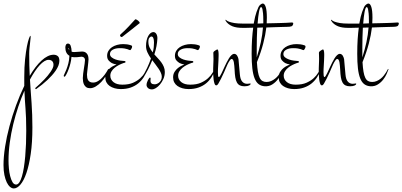

<svg xmlns="http://www.w3.org/2000/svg" viewBox="-116 -497 2272 1084"><path d="M55.2 -294.9Q57.6 -294.9 56.9 -285.4Q56.2 -275.9 54.4 -261Q52.7 -246.1 50.8 -228Q48.8 -210 48.8 -192.9Q48.8 -158.2 49.6 -127.9Q50.3 -97.7 51.8 -68.8Q67.9 -95.7 84.7 -117.7Q101.6 -139.6 118.7 -155.3Q135.7 -170.9 152.8 -179.4Q169.9 -188 187 -188Q200.7 -188 210 -180.4Q219.2 -172.9 219.2 -153.8Q219.2 -140.1 213.6 -126.2Q208 -112.3 198.5 -98.4Q189 -84.5 177 -71.3Q165 -58.1 152.8 -46.4Q123.5 -19 86.9 6.8L82 1Q110.8 -23.9 133.8 -47.9Q143.6 -58.1 152.8 -69.1Q162.1 -80.1 169.4 -91.1Q176.8 -102.1 181.4 -112.1Q186 -122.1 186 -130.9Q186 -133.8 185.3 -138.7Q184.6 -143.6 181.6 -148.2Q178.7 -152.8 173.1 -156Q167.5 -159.2 158.2 -159.2Q147 -159.2 134.3 -151.4Q121.6 -143.6 108.2 -129.2Q94.7 -114.7 80.8 -94Q66.9 -73.2 53.2 -47.9Q55.2 -12.7 57.6 20Q60.1 52.7 62.3 85.2Q64.5 117.7 65.7 151.4Q66.9 185.1 66.9 222.2Q66.9 308.1 57.4 372.6Q47.9 437 33 480.2Q18.1 523.4 -0.7 545.2Q-19.5 566.9 -38.1 566.9Q-48.8 566.9 -59.3 558.1Q-69.8 549.3 -77.9 532.5Q-85.9 515.6 -91.1 491.2Q-96.2 466.8 -96.2 435.1Q-96.2 388.7 -87.4 332Q-78.6 275.4 -62.7 216.1Q-46.9 156.7 -25.4 97.9Q-3.9 39.1 21 -12.2V-61Q21 -118.7 25.6 -162.4Q30.3 -206.1 36.1 -235.6Q42 -265.1 47.6 -280Q53.2 -294.9 55.2 -294.9ZM32.2 242.2Q32.2 199.2 31 170.2Q29.8 141.1 28.1 117.4Q26.4 93.8 24.7 70.3Q22.9 46.9 22 15.1Q3.4 57.1 -12.7 105.2Q-28.8 153.3 -41.3 204.6Q-53.7 255.9 -60.8 308.1Q-67.9 360.4 -67.9 410.2Q-67.9 429.2 -65.9 452.6Q-64 476.1 -58.8 496.6Q-53.7 517.1 -45.7 531Q-37.6 544.9 -24.9 544.9Q-15.1 544.9 -6.8 532.7Q1.5 520.5 7.8 499Q14.2 477.5 18.8 448.5Q23.4 419.4 26.4 385.7Q29.3 352.1 30.8 315.4Q32.2 278.8 32.2 242.2Z M347.7 -206.1Q359.9 -206.1 367.2 -200.9Q374.5 -195.8 378.2 -188.7Q381.8 -181.6 382.8 -174.3Q383.8 -167 383.8 -162.1Q383.8 -156.2 382.3 -143.6Q380.9 -130.9 379.4 -117.2Q377.9 -103.5 376.5 -91.8Q375 -80.1 375 -76.2Q375 -66.4 376.5 -58.3Q377.9 -50.3 381.8 -43.9Q385.7 -37.6 392.6 -34.2Q399.4 -30.8 410.6 -30.8Q431.2 -30.8 453.6 -51.3Q476.1 -71.8 495.6 -107.9L498.5 -106Q493.2 -87.9 481.9 -69.1Q470.7 -50.3 456.1 -34.7Q441.4 -19 424.8 -9Q408.2 1 392.6 1Q379.4 1 371.3 -4.6Q363.3 -10.3 358.9 -18.8Q354.5 -27.3 353 -37.4Q351.6 -47.4 351.6 -56.2Q351.6 -66.9 353.5 -81.3Q355.5 -95.7 357.7 -110.1Q359.9 -124.5 361.8 -137.2Q363.8 -149.9 363.8 -157.2Q363.8 -163.6 361.6 -167.5Q359.4 -171.4 356 -173.6Q352.5 -175.8 349.1 -176.3Q345.7 -176.8 343.8 -176.8Q338.4 -176.8 329.8 -175.3Q321.3 -173.8 305.7 -173.8Q301.3 -173.8 296.9 -174.3Q292.5 -174.8 287.6 -175.8Q286.1 -156.7 281.5 -138.7Q276.9 -120.6 271.2 -105.5Q265.6 -90.3 259.8 -79.3Q253.9 -68.4 250 -64Q243.7 -64 243.7 -69.8Q244.1 -72.8 248.8 -81.8Q253.4 -90.8 259 -105Q264.6 -119.1 269.8 -138.7Q274.9 -158.2 275.9 -182.1Q252.9 -195.3 252.9 -229Q252.9 -238.3 256.6 -244.6Q260.3 -251 267.6 -251Q278.3 -251 283 -238.5Q287.6 -226.1 288.6 -205.1Q292 -204.1 295.2 -203.6Q298.3 -203.1 302.7 -203.1Q315.4 -203.1 326.4 -204.6Q337.4 -206.1 347.7 -206.1ZM272.9 -217.8Q272.9 -215.8 274.9 -213.9Q274.4 -216.3 274.2 -218.8Q273.9 -221.2 273.4 -222.7Q272.9 -224.6 272.9 -226.1Q271.5 -226.1 270.5 -224.6Q269.5 -223.1 272.9 -217.8Z M623.5 -241.2Q629.9 -239.7 629.9 -232.9Q629.9 -231 628.7 -227.8Q627.4 -224.6 625.7 -221.4Q624 -218.3 622.1 -216.1Q620.1 -213.9 618.7 -213.9Q616.2 -213.9 612.8 -215.6Q609.4 -217.3 603 -219.5Q596.7 -221.7 586.4 -223.4Q576.2 -225.1 559.6 -225.1Q536.1 -225.1 520.5 -216.3Q504.9 -207.5 504.9 -191.9Q504.9 -180.7 514.4 -173.1Q523.9 -165.5 536.9 -161.1Q549.8 -156.7 563.2 -154.8Q576.7 -152.8 584 -152.8Q589.4 -152.8 591.1 -151.1Q592.8 -149.4 592.8 -147.9Q592.8 -144 589.6 -143.3Q586.4 -142.6 581.5 -141.1Q568.8 -136.7 555.7 -130.1Q542.5 -123.5 531.5 -114.5Q520.5 -105.5 513.7 -94.2Q506.8 -83 506.8 -69.8Q506.8 -47.9 524.7 -33.4Q542.5 -19 574.7 -19Q611.3 -19 635.7 -30Q660.2 -41 676 -55.7Q691.9 -70.3 700.7 -85.2Q709.5 -100.1 713.9 -107.9L716.8 -106Q708.5 -82 695.6 -61.5Q682.6 -41 664.3 -26.1Q646 -11.2 621.6 -2.7Q597.2 5.9 565.9 5.9Q546.9 5.9 530.8 1.2Q514.6 -3.4 502.9 -11.7Q491.2 -20 484.9 -32.2Q478.5 -44.4 478.5 -60.1Q478.5 -78.1 486.8 -91.3Q495.1 -104.5 505.9 -113Q516.6 -121.6 527.1 -126.2Q537.6 -130.9 542 -132.8Q526.9 -135.3 515.1 -141.1Q505.4 -146.5 497.1 -156Q488.8 -165.5 488.8 -182.1Q488.8 -197.3 496.1 -209.7Q503.4 -222.2 515.9 -230.5Q528.3 -238.8 544.7 -243.4Q561 -248 579.6 -248Q590.3 -248 601.3 -246.6Q612.3 -245.1 623.5 -241.2ZM576.7 -291Q573.7 -288.1 569.8 -288.1Q566.9 -288.1 564.7 -290.5Q562.5 -293 561.5 -296.4Q561.5 -299.8 564.9 -303.2Q588.9 -324.2 610.4 -347.4Q631.8 -370.6 647 -387.2Q647.9 -388.2 648.9 -388.2Q651.4 -388.2 655.5 -386Q659.7 -383.8 663.6 -380.6Q667.5 -377.4 670.2 -373.8Q672.9 -370.1 672.9 -367.2Q672.9 -366.2 672.4 -366.2Q671.9 -366.2 670.9 -365.2Q649.4 -347.2 624.8 -328.6Q600.1 -310.1 576.7 -291Z M684.6 -59.1Q701.2 -85.4 714.4 -113Q727.5 -140.6 736.3 -167Q724.6 -183.6 716.6 -200.9Q708.5 -218.3 708.5 -236.8Q708.5 -254.9 711.9 -269.5Q715.3 -284.2 721.2 -294.4Q727.1 -304.7 734.4 -310.3Q741.7 -315.9 749.5 -315.9Q760.3 -315.9 766.8 -305.2Q773.4 -294.4 772.5 -277.8Q771.5 -258.3 767.3 -235.8Q763.2 -213.4 755.4 -189.9Q765.1 -178.7 775.6 -167.7Q786.1 -156.7 794.7 -145Q803.2 -133.3 808.8 -119.9Q814.5 -106.4 814.5 -90.8Q814.5 -69.3 806.4 -51.3Q798.3 -33.2 787.1 -20Q775.9 -6.8 763.7 0.5Q751.5 7.8 742.7 7.8Q727.5 7.8 719.5 0Q711.4 -7.8 711.4 -17.1Q711.4 -24.4 713.9 -31.7Q716.3 -39.1 719.5 -45.2Q722.7 -51.3 725.8 -55.2Q729 -59.1 730.5 -59.1Q732.9 -59.1 733.6 -57.4Q734.4 -55.7 734.4 -54.2Q734.4 -51.8 733.9 -47.4Q733.4 -43 733.4 -40Q733.4 -31.7 739 -26.4Q744.6 -21 757.3 -21Q762.7 -21 769.5 -23.4Q776.4 -25.9 782.7 -31.2Q789.1 -36.6 793.2 -44.7Q797.4 -52.7 797.4 -64Q797.4 -74.2 792.5 -85.4Q787.6 -96.7 779.8 -108.4Q772 -120.1 762.5 -132.3Q752.9 -144.5 743.7 -157.2Q732.4 -129.4 719 -103.3Q705.6 -77.1 690.4 -55.2ZM721.7 -262.2Q721.7 -243.7 728.5 -229.2Q735.4 -214.8 746.6 -201.2Q750.5 -216.3 752 -230.2Q753.4 -244.1 753.4 -256.8Q753.4 -291 738.3 -291Q733.9 -291 727.8 -284.4Q721.7 -277.8 721.7 -262.2Z M1006.3 -241.2Q1012.7 -239.7 1012.7 -232.9Q1012.7 -231 1011.5 -227.8Q1010.3 -224.6 1008.5 -221.4Q1006.8 -218.3 1004.9 -216.1Q1002.9 -213.9 1001.5 -213.9Q999 -213.9 995.6 -215.6Q992.2 -217.3 985.8 -219.5Q979.5 -221.7 969.2 -223.4Q959 -225.1 942.4 -225.1Q918.9 -225.1 903.3 -216.3Q887.7 -207.5 887.7 -191.9Q887.7 -180.7 897.2 -173.1Q906.7 -165.5 919.7 -161.1Q932.6 -156.7 946 -154.8Q959.5 -152.8 966.8 -152.8Q972.2 -152.8 973.9 -151.1Q975.6 -149.4 975.6 -147.9Q975.6 -144 972.4 -143.3Q969.2 -142.6 964.4 -141.1Q951.7 -136.7 938.5 -130.1Q925.3 -123.5 914.3 -114.5Q903.3 -105.5 896.5 -94.2Q889.6 -83 889.6 -69.8Q889.6 -47.9 907.5 -33.4Q925.3 -19 957.5 -19Q994.1 -19 1018.6 -30Q1043 -41 1058.8 -55.7Q1074.7 -70.3 1083.5 -85.2Q1092.3 -100.1 1096.7 -107.9L1099.6 -106Q1091.3 -82 1078.4 -61.5Q1065.4 -41 1047.1 -26.1Q1028.8 -11.2 1004.4 -2.7Q980 5.9 948.7 5.9Q929.7 5.9 913.6 1.2Q897.5 -3.4 885.7 -11.7Q874 -20 867.7 -32.2Q861.3 -44.4 861.3 -60.1Q861.3 -78.1 869.6 -91.3Q877.9 -104.5 888.7 -113Q899.4 -121.6 909.9 -126.2Q920.4 -130.9 924.8 -132.8Q909.7 -135.3 897.9 -141.1Q888.2 -146.5 879.9 -156Q871.6 -165.5 871.6 -182.1Q871.6 -197.3 878.9 -209.7Q886.2 -222.2 898.7 -230.5Q911.1 -238.8 927.5 -243.4Q943.8 -248 962.4 -248Q973.1 -248 984.1 -246.6Q995.1 -245.1 1006.3 -241.2Z M1111.3 -217.8Q1113.8 -217.8 1115.2 -213.9Q1116.7 -210 1117.4 -204.6Q1118.2 -199.2 1118.2 -193.1Q1118.2 -187 1118.2 -182.1Q1118.2 -169.4 1117.4 -156Q1116.7 -142.6 1116 -130.1Q1115.2 -117.7 1114.7 -107.2Q1114.3 -96.7 1114.3 -89.8Q1114.3 -77.1 1115.2 -69.6Q1116.2 -62 1120.1 -62Q1122.6 -62 1126.5 -68.4Q1130.4 -74.7 1135 -83.7Q1139.6 -92.8 1144 -103Q1148.4 -113.3 1152.3 -121.1Q1157.2 -131.3 1163.3 -143.8Q1169.4 -156.2 1176.3 -167.2Q1183.1 -178.2 1190.7 -185.5Q1198.2 -192.9 1206.5 -192.9Q1211.9 -192.9 1216.1 -189.9Q1220.2 -187 1223.1 -182.4Q1226.1 -177.7 1227.8 -172.6Q1229.5 -167.5 1230.5 -163.1Q1231.9 -151.9 1233.6 -127.7Q1235.4 -103.5 1238.3 -76.2Q1240.7 -48.8 1251.5 -36.4Q1262.2 -23.9 1279.3 -23.9Q1286.1 -23.9 1290.3 -24.9Q1294.4 -25.9 1297.4 -25.9Q1299.8 -25.9 1298.3 -21Q1297.9 -20 1296.1 -18.3Q1294.4 -16.6 1290.5 -14.6Q1286.6 -12.7 1280 -11.2Q1273.4 -9.8 1264.2 -9.8Q1248.5 -9.8 1238.3 -14.9Q1228 -20 1221.7 -31.2Q1215.3 -42.5 1212.4 -60.3Q1209.5 -78.1 1208.5 -103Q1207.5 -114.7 1206.8 -125.7Q1206.1 -136.7 1204.3 -145.3Q1202.6 -153.8 1199.7 -158.9Q1196.8 -164.1 1191.4 -164.1Q1187 -164.1 1180.9 -155.3Q1174.8 -146.5 1168.9 -134.5Q1163.1 -122.6 1158 -109.9Q1152.8 -97.2 1149.4 -89.8Q1138.7 -66.9 1131.6 -52.2Q1124.5 -37.6 1116.2 -23.9Q1113.8 -20 1111.1 -17.6Q1108.4 -15.1 1104.5 -15.1Q1098.6 -15.1 1095.2 -24.9Q1091.8 -34.7 1090.1 -47.4Q1088.4 -60.1 1087.9 -73Q1087.4 -85.9 1087.4 -92.8Q1087.4 -100.6 1087.6 -111.8Q1087.9 -123 1088.4 -133.8Q1088.9 -144.5 1089.1 -153.3Q1089.4 -162.1 1089.4 -165Q1089.4 -168 1089.1 -173.1Q1088.9 -178.2 1088.9 -183.3Q1088.9 -188.5 1088.6 -192.6Q1088.4 -196.8 1088.4 -198.2Q1088.4 -202.1 1090.6 -204.8Q1092.8 -207.5 1095.2 -209Q1097.7 -210.4 1103 -214.1Q1108.4 -217.8 1111.3 -217.8Z M1481.4 -106Q1478 -96.2 1470.7 -79.6Q1463.4 -63 1450.9 -47.1Q1438.5 -31.2 1420.7 -20Q1402.8 -8.8 1379.4 -9.8Q1358.4 -11.2 1344.2 -22Q1330.1 -32.7 1321.3 -54.9Q1312.5 -77.1 1308.6 -111.1Q1304.7 -145 1304.7 -192.9Q1304.7 -238.8 1307.1 -275.6Q1309.6 -312.5 1313.5 -340.8Q1291 -339.8 1274.2 -339.8Q1257.3 -339.8 1250.5 -339.8Q1236.3 -339.8 1222.4 -341.8Q1208.5 -343.8 1196.3 -348.6Q1184.1 -353.5 1173.8 -361.6Q1163.6 -369.6 1156.7 -381.8L1158.7 -386.2Q1159.2 -385.3 1163.3 -381.6Q1167.5 -377.9 1178.2 -374Q1189 -370.1 1207.5 -366.9Q1226.1 -363.8 1255.4 -363.8H1316.4Q1324.2 -407.7 1332.3 -429.4Q1340.3 -451.2 1343.3 -457Q1347.2 -465.3 1354.7 -471.2Q1362.3 -477.1 1367.7 -477.1Q1377.9 -477.1 1384.3 -457.5Q1390.6 -438 1390.6 -397Q1390.6 -389.6 1390.1 -381.6Q1389.6 -373.5 1389.6 -365.2Q1413.1 -365.7 1434.3 -366.2Q1455.6 -366.7 1472.4 -367.2Q1489.3 -367.7 1500.7 -368.2Q1512.2 -368.7 1515.6 -369.1Q1518.1 -369.1 1523.9 -369.6Q1529.8 -370.1 1531.7 -370.1Q1539.6 -370.1 1539.6 -365.2Q1539.6 -358.4 1535.4 -352.8Q1531.2 -347.2 1518.6 -346.2Q1516.1 -345.7 1504.2 -345.5Q1492.2 -345.2 1474.1 -344.7Q1456.1 -344.2 1433.6 -343.5Q1411.1 -342.8 1387.7 -341.8Q1382.8 -300.3 1370.1 -251.2Q1357.4 -202.1 1334.5 -146Q1336.4 -113.8 1340.1 -92.3Q1343.8 -70.8 1350.1 -57.9Q1356.4 -44.9 1366 -39.6Q1375.5 -34.2 1388.7 -34.2Q1402.8 -34.2 1415 -39.6Q1427.2 -44.9 1437.3 -53Q1447.3 -61 1454.8 -70.6Q1462.4 -80.1 1467.5 -88.4Q1472.7 -96.7 1475.3 -102.1Q1478 -107.4 1478.5 -107.9ZM1368.7 -341.8Q1360.4 -341.8 1352.5 -341.3Q1344.7 -340.8 1336.4 -340.8Q1335 -313 1334.2 -283.7Q1333.5 -254.4 1333.5 -228V-172.9Q1347.7 -217.3 1356.7 -259.3Q1365.7 -301.3 1368.7 -341.8ZM1338.4 -363.8Q1346.2 -363.8 1354.2 -364.5Q1362.3 -365.2 1370.6 -365.2V-381.8Q1370.6 -406.2 1369.1 -420.9Q1367.7 -435.5 1366 -443.6Q1364.3 -451.7 1362.1 -454.3Q1359.9 -457 1358.4 -457Q1354.5 -457 1351.6 -449.7Q1348.6 -442.4 1346.2 -429.9Q1343.8 -417.5 1341.8 -400.4Q1339.8 -383.3 1338.4 -363.8Z M1602.5 -241.2Q1608.9 -239.7 1608.9 -232.9Q1608.9 -231 1607.7 -227.8Q1606.4 -224.6 1604.7 -221.4Q1603 -218.3 1601.1 -216.1Q1599.1 -213.9 1597.7 -213.9Q1595.2 -213.9 1591.8 -215.6Q1588.4 -217.3 1582 -219.5Q1575.7 -221.7 1565.4 -223.4Q1555.2 -225.1 1538.6 -225.1Q1515.1 -225.1 1499.5 -216.3Q1483.9 -207.5 1483.9 -191.9Q1483.9 -180.7 1493.4 -173.1Q1502.9 -165.5 1515.9 -161.1Q1528.8 -156.7 1542.2 -154.8Q1555.7 -152.8 1563 -152.8Q1568.4 -152.8 1570.1 -151.1Q1571.8 -149.4 1571.8 -147.9Q1571.8 -144 1568.6 -143.3Q1565.4 -142.6 1560.5 -141.1Q1547.9 -136.7 1534.7 -130.1Q1521.5 -123.5 1510.5 -114.5Q1499.5 -105.5 1492.7 -94.2Q1485.8 -83 1485.8 -69.8Q1485.8 -47.9 1503.7 -33.4Q1521.5 -19 1553.7 -19Q1590.3 -19 1614.7 -30Q1639.2 -41 1655 -55.7Q1670.9 -70.3 1679.7 -85.2Q1688.5 -100.1 1692.9 -107.9L1695.8 -106Q1687.5 -82 1674.6 -61.5Q1661.6 -41 1643.3 -26.1Q1625 -11.2 1600.6 -2.7Q1576.2 5.9 1544.9 5.9Q1525.9 5.9 1509.8 1.2Q1493.7 -3.4 1481.9 -11.7Q1470.2 -20 1463.9 -32.2Q1457.5 -44.4 1457.5 -60.1Q1457.5 -78.1 1465.8 -91.3Q1474.1 -104.5 1484.9 -113Q1495.6 -121.6 1506.1 -126.2Q1516.6 -130.9 1521 -132.8Q1505.9 -135.3 1494.1 -141.1Q1484.4 -146.5 1476.1 -156Q1467.8 -165.5 1467.8 -182.1Q1467.8 -197.3 1475.1 -209.7Q1482.4 -222.2 1494.9 -230.5Q1507.3 -238.8 1523.7 -243.4Q1540 -248 1558.6 -248Q1569.3 -248 1580.3 -246.6Q1591.3 -245.1 1602.5 -241.2Z M1707.5 -217.8Q1710 -217.8 1711.4 -213.9Q1712.9 -210 1713.6 -204.6Q1714.4 -199.2 1714.4 -193.1Q1714.4 -187 1714.4 -182.1Q1714.4 -169.4 1713.6 -156Q1712.9 -142.6 1712.2 -130.1Q1711.4 -117.7 1710.9 -107.2Q1710.4 -96.7 1710.4 -89.8Q1710.4 -77.1 1711.4 -69.6Q1712.4 -62 1716.3 -62Q1718.8 -62 1722.7 -68.4Q1726.6 -74.7 1731.2 -83.7Q1735.8 -92.8 1740.2 -103Q1744.6 -113.3 1748.5 -121.1Q1753.4 -131.3 1759.5 -143.8Q1765.6 -156.2 1772.5 -167.2Q1779.3 -178.2 1786.9 -185.5Q1794.4 -192.9 1802.7 -192.9Q1808.1 -192.9 1812.3 -189.9Q1816.4 -187 1819.3 -182.4Q1822.3 -177.7 1824 -172.6Q1825.7 -167.5 1826.7 -163.1Q1828.1 -151.9 1829.8 -127.7Q1831.5 -103.5 1834.5 -76.2Q1836.9 -48.8 1847.7 -36.4Q1858.4 -23.9 1875.5 -23.9Q1882.3 -23.9 1886.5 -24.9Q1890.6 -25.9 1893.6 -25.9Q1896 -25.9 1894.5 -21Q1894 -20 1892.3 -18.3Q1890.6 -16.6 1886.7 -14.6Q1882.8 -12.7 1876.2 -11.2Q1869.6 -9.8 1860.4 -9.8Q1844.7 -9.8 1834.5 -14.9Q1824.2 -20 1817.9 -31.2Q1811.5 -42.5 1808.6 -60.3Q1805.7 -78.1 1804.7 -103Q1803.7 -114.7 1803 -125.7Q1802.2 -136.7 1800.5 -145.3Q1798.8 -153.8 1795.9 -158.9Q1793 -164.1 1787.6 -164.1Q1783.2 -164.1 1777.1 -155.3Q1771 -146.5 1765.1 -134.5Q1759.3 -122.6 1754.2 -109.9Q1749 -97.2 1745.6 -89.8Q1734.9 -66.9 1727.8 -52.2Q1720.7 -37.6 1712.4 -23.9Q1710 -20 1707.3 -17.6Q1704.6 -15.1 1700.7 -15.1Q1694.8 -15.1 1691.4 -24.9Q1688 -34.7 1686.3 -47.4Q1684.6 -60.1 1684.1 -73Q1683.6 -85.9 1683.6 -92.8Q1683.6 -100.6 1683.8 -111.8Q1684.1 -123 1684.6 -133.8Q1685.1 -144.5 1685.3 -153.3Q1685.5 -162.1 1685.5 -165Q1685.5 -168 1685.3 -173.1Q1685.1 -178.2 1685.1 -183.3Q1685.1 -188.5 1684.8 -192.6Q1684.6 -196.8 1684.6 -198.2Q1684.6 -202.1 1686.8 -204.8Q1689 -207.5 1691.4 -209Q1693.8 -210.4 1699.2 -214.1Q1704.6 -217.8 1707.5 -217.8Z M2077.6 -106Q2074.2 -96.2 2066.9 -79.6Q2059.6 -63 2047.1 -47.1Q2034.7 -31.2 2016.8 -20Q1999 -8.8 1975.6 -9.8Q1954.6 -11.2 1940.4 -22Q1926.3 -32.7 1917.5 -54.9Q1908.7 -77.1 1904.8 -111.1Q1900.9 -145 1900.9 -192.9Q1900.9 -238.8 1903.3 -275.6Q1905.8 -312.5 1909.7 -340.8Q1887.2 -339.8 1870.4 -339.8Q1853.5 -339.8 1846.7 -339.8Q1832.5 -339.8 1818.6 -341.8Q1804.7 -343.8 1792.5 -348.6Q1780.3 -353.5 1770 -361.6Q1759.8 -369.6 1752.9 -381.8L1754.9 -386.2Q1755.4 -385.3 1759.5 -381.6Q1763.7 -377.9 1774.4 -374Q1785.2 -370.1 1803.7 -366.9Q1822.3 -363.8 1851.6 -363.8H1912.6Q1920.4 -407.7 1928.5 -429.4Q1936.5 -451.2 1939.5 -457Q1943.4 -465.3 1950.9 -471.2Q1958.5 -477.1 1963.9 -477.1Q1974.1 -477.1 1980.5 -457.5Q1986.8 -438 1986.8 -397Q1986.8 -389.6 1986.3 -381.6Q1985.8 -373.5 1985.8 -365.2Q2009.3 -365.7 2030.5 -366.2Q2051.8 -366.7 2068.6 -367.2Q2085.4 -367.7 2096.9 -368.2Q2108.4 -368.7 2111.8 -369.1Q2114.3 -369.1 2120.1 -369.6Q2126 -370.1 2127.9 -370.1Q2135.7 -370.1 2135.7 -365.2Q2135.7 -358.4 2131.6 -352.8Q2127.4 -347.2 2114.7 -346.2Q2112.3 -345.7 2100.3 -345.5Q2088.4 -345.2 2070.3 -344.7Q2052.2 -344.2 2029.8 -343.5Q2007.3 -342.8 1983.9 -341.8Q1979 -300.3 1966.3 -251.2Q1953.6 -202.1 1930.7 -146Q1932.6 -113.8 1936.3 -92.3Q1939.9 -70.8 1946.3 -57.9Q1952.6 -44.9 1962.2 -39.6Q1971.7 -34.2 1984.9 -34.2Q1999 -34.2 2011.2 -39.6Q2023.4 -44.9 2033.4 -53Q2043.5 -61 2051 -70.6Q2058.6 -80.1 2063.7 -88.4Q2068.8 -96.7 2071.5 -102.1Q2074.2 -107.4 2074.7 -107.9ZM1964.8 -341.8Q1956.5 -341.8 1948.7 -341.3Q1940.9 -340.8 1932.6 -340.8Q1931.2 -313 1930.4 -283.7Q1929.7 -254.4 1929.7 -228V-172.9Q1943.8 -217.3 1952.9 -259.3Q1961.9 -301.3 1964.8 -341.8ZM1934.6 -363.8Q1942.4 -363.8 1950.4 -364.5Q1958.5 -365.2 1966.8 -365.2V-381.8Q1966.8 -406.2 1965.3 -420.9Q1963.9 -435.5 1962.2 -443.6Q1960.4 -451.7 1958.3 -454.3Q1956.1 -457 1954.6 -457Q1950.7 -457 1947.8 -449.7Q1944.8 -442.4 1942.4 -429.9Q1939.9 -417.5 1938 -400.4Q1936 -383.3 1934.6 -363.8Z"/></svg>

Font: Stalemate
Style: Regular
Weight: 400
Designer: Astigmatic (AOETI)
Foundry: Astigmatic (AOETI)
Version: Version 001.000